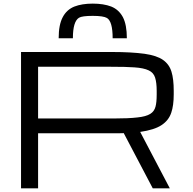

<svg xmlns="http://www.w3.org/2000/svg" viewBox="-20 -1036 1059 1056"><path d="M597.7 -750Q702.1 -750 774.9 -740.2Q842.3 -730.5 876.5 -706.5Q911.1 -682.1 923.3 -641.1Q935.5 -601.6 935.5 -536.1V-516.6Q935.5 -455.6 921.9 -416Q907.7 -373.5 868.2 -347.7Q829.1 -321.8 751 -310.5L914.1 0H820.3L660.6 -303.7Q657.7 -303.2 640.6 -303.2H618.7H189.5V0H95.7V-750ZM604 -384.3Q687.5 -384.3 735.8 -390.1Q783.2 -395 806.6 -409.7Q828.6 -423.3 835.4 -449.7Q841.8 -473.1 841.8 -516.6V-536.1Q841.8 -582 833 -609.4Q824.2 -636.7 797.9 -648.9Q770.5 -662.1 719.2 -665.5Q677.7 -668.9 579.6 -668.9H189.5V-384.3ZM490.2 -1016.1Q549.8 -1016.1 591.8 -1000Q633.3 -983.4 655.8 -941.9Q677.7 -899.9 677.7 -825.7H599.6Q599.6 -918 568.4 -937Q548.8 -948.7 490.2 -948.7Q431.6 -948.7 414.6 -938.5Q380.9 -918 380.9 -825.7H302.7Q302.7 -900.4 325.2 -941.9Q346.7 -982.9 389.2 -1000Q430.7 -1016.1 490.2 -1016.1Z"/></svg>

Font: Michroma+
Style: Regular
Weight: 400
Designer: beogot
Foundry: beogot
Version: Version